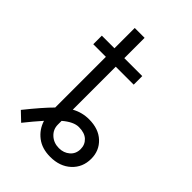

<svg xmlns="http://www.w3.org/2000/svg" viewBox="-202 -769 874 874"><g transform="rotate(45 234.5 -332.5)"><path d="M141 -676.1H204.5V-545.5H320V-490.4H204.5V-213.8Q243.3 -235.4 288 -235.4Q349.8 -235.4 386 -201.3Q422.2 -167.3 422.2 -115.1Q422.2 -60 383.9 -24.5Q345.5 11 283.7 11Q230.5 11 195.7 -15.8Q160.9 -42.6 147.7 -85.2Q114.3 -47.6 80.6 -5.3L38 -45.8Q101.6 -125 141 -164.1V-490.4H59.7V-545.5H141ZM204.5 -141.7V-117.9Q204.5 -87 227.3 -66.1Q250 -45.1 283.7 -45.1Q314.6 -45.1 335.8 -63.6Q356.9 -82 356.9 -112.2Q356.9 -140.6 337.2 -159.1Q317.5 -177.6 280.2 -177.6Q246.4 -177.6 204.5 -141.7Z"/></g></svg>

Font: Inter Light BETA
Style: Regular
Weight: 300
Designer: Rasmus Andersson
Foundry: rsms
Version: Version 3.011;git-f93a4a705